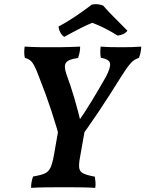

<svg xmlns="http://www.w3.org/2000/svg" viewBox="-20 -904 702 927"><path d="M277 -205Q254 -290 227.5 -370.5Q201 -451 169 -531Q155 -570 144.5 -588.5Q134 -607 124 -614Q114 -621 100 -625Q97 -637 97 -650.5Q97 -664 99 -679Q120 -678 142.5 -677Q165 -676 186.5 -676Q208 -676 225 -676Q244 -676 267 -676Q290 -676 315 -677Q340 -678 367 -679Q367 -663 364 -649.5Q361 -636 357 -624Q310 -618 298.5 -601Q287 -584 301 -545Q322 -488 340 -426.5Q358 -365 373 -301L355 -312Q391 -364 423.5 -417.5Q456 -471 489 -529Q514 -575 511.5 -596.5Q509 -618 467 -625Q462 -649 466 -679Q491 -677 516.5 -676.5Q542 -676 568 -676Q594 -676 615 -676.5Q636 -677 662 -679Q661 -651 651 -625Q640 -621 629 -614.5Q618 -608 603.5 -590Q589 -572 565 -534Q506 -439 453 -360Q400 -281 344 -205ZM130 3Q130 -14 133 -28Q136 -42 140 -52Q177 -58 196 -66.5Q215 -75 224 -95Q233 -115 240 -153L263 -284H391L366 -143Q360 -111 362.5 -93Q365 -75 382.5 -66.5Q400 -58 438 -51Q440 -38 441 -24.5Q442 -11 440 3Q408 1 369 0.5Q330 0 290 0Q246 0 203.5 0.5Q161 1 130 3ZM290 -726Q278 -734 270.5 -749Q263 -764 263 -776Q291 -791 319.5 -809Q348 -827 374.5 -846Q401 -865 424 -882Q438 -885 451.5 -883.5Q465 -882 478 -877Q503 -848 532.5 -819Q562 -790 595 -756Q589 -746 576 -740Q563 -734 548 -732Q520 -750 488.5 -766Q457 -782 426 -794Q403 -785 379 -773Q355 -761 332.5 -749Q310 -737 290 -726Z"/></svg>

Font: Vollkorn SemiBold
Style: Italic
Weight: 600
Italic angle: -11°
Designer: Friedrich Althausen
Foundry: Friedrich Althausen
Version: Version 5.000